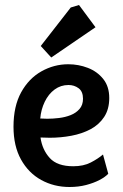

<svg xmlns="http://www.w3.org/2000/svg" viewBox="-20 -744 491 768"><path d="M258 4Q196 4 145 -24Q94 -52 64 -106Q34 -160 34 -237Q34 -319 64.5 -374.5Q95 -430 145.5 -458.5Q196 -487 253 -487Q294 -487 331.5 -472.5Q369 -458 393 -428Q417 -398 417 -352Q417 -307 396.5 -276Q376 -245 342 -227Q308 -209 265.5 -201Q223 -193 179 -193L142 -194Q149 -145 179 -112Q209 -79 273 -79Q314 -79 343 -94Q372 -109 392 -126L413 -49Q401 -36 378 -24Q355 -12 324.5 -4Q294 4 258 4ZM141 -270 169 -269Q191 -269 216 -272Q241 -275 262.5 -283.5Q284 -292 298 -308Q312 -324 312 -349Q312 -378 294.5 -391Q277 -404 254 -404Q223 -404 198.5 -386Q174 -368 159 -337Q144 -306 141 -270ZM185 -514 143 -560 263 -714 296 -724 362 -635Z"/></svg>

Font: Kreon Light Medium
Style: Regular
Weight: 500
Version: Version 2.002